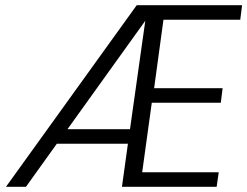

<svg xmlns="http://www.w3.org/2000/svg" viewBox="-20 -720 953 740"><path d="M3 0 507 -700H913L906 -644H610L574 -380H838L831 -324H565L528 -56H823L815 0H450L473 -166H199L80 0ZM540 -640 240 -222H481Z"/></svg>

Font: Host Grotesk Light
Style: Italic
Weight: 300
Italic angle: -8°
Designer: Doğukan Karapınar based on Poppins by Indian Type Foundry, Jonny Pinhorn
Foundry: Element Type
Version: Version 1.001; ttfautohint (v1.8.4.7-5d5b)